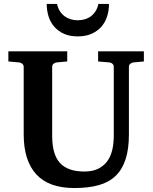

<svg xmlns="http://www.w3.org/2000/svg" viewBox="-20 -929 769 965"><path d="M649.9 -615.2Q641.6 -614.3 634.8 -608.4Q627.9 -602.5 627.9 -592.8V-253.9Q627.9 -180.2 611.3 -128.7Q594.7 -77.1 561 -44.9Q527.3 -12.7 475.8 1.7Q424.3 16.1 354 16.1Q225.1 16.1 162.1 -53Q99.1 -122.1 99.1 -253.9V-592.8Q99.1 -602.5 92 -608.4Q85 -614.3 76.2 -615.2L22 -620.1V-670.9H317.9V-620.1L264.2 -615.2Q255.9 -614.3 249 -608.4Q242.2 -602.5 242.2 -592.8V-246.1Q242.2 -152.3 281.7 -109.6Q321.3 -66.9 403.8 -66.9Q443.4 -66.9 471.2 -79.8Q499 -92.8 517.1 -116.2Q535.2 -139.6 543.5 -172.6Q551.8 -205.6 551.8 -246.1V-592.8Q551.8 -602.5 545.4 -608.4Q539.1 -614.3 529.8 -615.2L473.1 -620.1V-670.9H703.1V-620.1ZM527.8 -909.2Q527.8 -875.5 518.1 -845.7Q508.3 -815.9 488.8 -793.9Q469.2 -772 439.7 -759Q410.2 -746.1 370.6 -746.1Q331.1 -746.1 302 -759Q272.9 -772 253.4 -793.9Q233.9 -815.9 224.4 -845.7Q214.8 -875.5 214.8 -909.2H266.6Q271.5 -886.7 282.2 -871.1Q293 -855.5 307.1 -845.7Q321.3 -835.9 337.6 -831.5Q354 -827.1 370.6 -827.1Q387.7 -827.1 404.3 -831.5Q420.9 -835.9 434.8 -845.7Q448.7 -855.5 459.2 -871.1Q469.7 -886.7 474.6 -909.2Z"/></svg>

Font: Charis SIL Eur
Style: Bold
Weight: 700
Foundry: SIL International
Version: Version 5.000